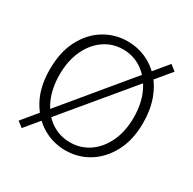

<svg xmlns="http://www.w3.org/2000/svg" viewBox="-132 -689 854 849"><g transform="rotate(30 295.0 -264.5)"><path d="M295 13Q231 13 177 -19.5Q123 -52 90 -114Q57 -176 57 -264Q57 -353 90 -415.5Q123 -478 177 -510.5Q231 -543 295 -543Q343 -543 386 -524.5Q429 -506 462 -470.5Q495 -435 514 -382.5Q533 -330 533 -264Q533 -176 499.5 -114Q466 -52 412.5 -19.5Q359 13 295 13ZM295 -28Q349 -28 392 -57.5Q435 -87 460 -140Q485 -193 485 -263Q485 -335 460 -388.5Q435 -442 392 -472Q349 -502 295 -502Q241 -502 198 -472Q155 -442 130.5 -388.5Q106 -335 106 -266Q106 -195 130.5 -141Q155 -87 198 -57.5Q241 -28 295 -28ZM79 24 51 2 511 -553 540 -530Z"/></g></svg>

Font: Noto Sans JP Thin ExtraLight
Style: Regular
Weight: 250
Version: Version 2.004-H2;hotconv 1.0.118;makeotfexe 2.5.65603